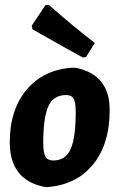

<svg xmlns="http://www.w3.org/2000/svg" viewBox="-20 -755 489 786"><path d="M180 -735Q269 -656 368 -579L332 -521L318 -520Q241 -562 113 -635L110 -650L166 -734ZM279 -478 293 -477Q429 -448 429 -305Q429 -164 360 -80.5Q291 3 171 11L157 9Q20 -21 20 -172Q20 -306 89.5 -388.5Q159 -471 279 -478ZM251 -366Q198 -366 177.5 -319Q157 -272 157 -169Q157 -130 166 -114Q175 -98 198 -98Q249 -98 269.5 -145.5Q290 -193 290 -296Q290 -335 281.5 -350.5Q273 -366 251 -366Z"/></svg>

Font: Alegreya Sans ExtraBold
Style: Italic
Weight: 800
Italic angle: -7°
Designer: Juan Pablo del Peral
Foundry: Huerta Tipografica
Version: Version 2.007